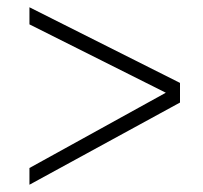

<svg xmlns="http://www.w3.org/2000/svg" viewBox="-20 -495 557 528"><path d="M475 -213 61 13V-33L436 -240L61 -428V-475L475 -267Z"/></svg>

Font: Tajawal Light
Style: Regular
Weight: 300
Designer: Boutros Fonts
Foundry: Created by Boutros International 2017
Version: Version 1.700